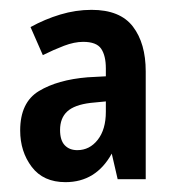

<svg xmlns="http://www.w3.org/2000/svg" viewBox="-20 -742 361 390"><path d="M166 -722Q224 -722 250 -688Q276 -654 276 -597V-378H219L207 -430Q175 -372 113 -372Q68 -372 44.5 -403Q21 -434 21 -477Q21 -534 59 -557Q97 -580 158 -585L195 -587V-603Q195 -629 185.5 -643Q176 -657 149 -657Q131 -657 110 -649Q89 -641 67 -630L42 -687Q71 -703 102.5 -712.5Q134 -722 166 -722ZM164 -533Q131 -529 116.5 -515.5Q102 -502 102 -478Q102 -457 111.5 -447Q121 -437 137 -437Q162 -437 178.5 -458Q195 -479 195 -515V-536Z"/></svg>

Font: Noto Sans Tamil ExtraCondensed SemiBold
Style: Regular
Weight: 600
Width: 2
Designer: Jelle Bosma - Monotype Design Team
Foundry: Monotype Imaging Inc.
Version: Version 2.004; ttfautohint (v1.8.4.7-5d5b)